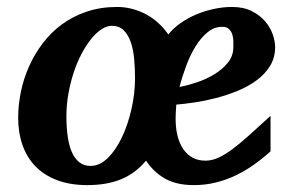

<svg xmlns="http://www.w3.org/2000/svg" viewBox="-20 -520 828 552"><path d="M771 -384.8Q771 -354 756.3 -330.3Q741.7 -306.6 717.8 -289.1Q693.8 -271.5 663.6 -259Q633.3 -246.6 601.6 -238.3Q569.8 -230 539.8 -225.6Q509.8 -221.2 486.8 -219.2Q485.8 -209.5 485.4 -197.8Q484.9 -186 484.9 -179.2Q484.9 -122.6 507.6 -90.3Q530.3 -58.1 570.8 -58.1Q588.9 -58.1 607.4 -66.4Q626 -74.7 647.7 -90.8Q669.4 -106.9 696.3 -131.1Q723.1 -155.3 757.8 -187V-85Q736.3 -65.4 711.9 -47.9Q687.5 -30.3 659.9 -16.8Q632.3 -3.4 601.8 4.4Q571.3 12.2 537.1 12.2Q487.8 12.2 454.8 -6.3Q421.9 -24.9 399.9 -58.1Q369.1 -21.5 328.1 -4.6Q287.1 12.2 231 12.2Q181.6 12.2 144.3 -2Q106.9 -16.1 82 -41.7Q57.1 -67.4 44.7 -103Q32.2 -138.7 32.2 -181.2Q32.2 -217.3 39.8 -254.9Q47.4 -292.5 63 -327.9Q78.6 -363.3 102.1 -394.5Q125.5 -425.8 157 -449.2Q188.5 -472.7 228.5 -486.3Q268.6 -500 316.9 -500Q339.8 -500 361.3 -494.1Q382.8 -488.3 401.9 -477.8Q420.9 -467.3 436.5 -452.6Q452.1 -438 463.9 -420.9Q478 -438.5 498.5 -453.1Q519 -467.8 543.2 -478Q567.4 -488.3 594 -494.1Q620.6 -500 647 -500Q680.2 -500 703.9 -488Q727.5 -476.1 742.4 -458.5Q757.3 -440.9 764.2 -420.9Q771 -400.9 771 -384.8ZM368.2 -295.9Q368.2 -323.7 365.7 -350.6Q363.3 -377.4 356 -398.7Q348.6 -419.9 335.7 -432.9Q322.8 -445.8 301.8 -445.8Q286.6 -445.8 271.2 -435.5Q255.9 -425.3 241.5 -407.2Q227.1 -389.2 214.1 -364.5Q201.2 -339.8 191.7 -310.8Q182.1 -281.7 176.5 -249.8Q170.9 -217.8 170.9 -185.1Q170.9 -154.3 174.6 -128.2Q178.2 -102.1 186.3 -83.3Q194.3 -64.5 207.8 -53.7Q221.2 -43 240.2 -43Q266.6 -43 289.8 -65.7Q313 -88.4 330.3 -124.8Q347.7 -161.1 357.9 -206.1Q368.2 -251 368.2 -295.9ZM650.9 -384.8V-400.4Q650.9 -410.2 648.2 -419.7Q645.5 -429.2 638.9 -436Q632.3 -442.9 619.1 -442.9Q595.7 -442.9 576.7 -427.2Q557.6 -411.6 542.2 -386.7Q526.9 -361.8 515.4 -331.1Q503.9 -300.3 496.1 -270Q517.6 -273.9 544.4 -282.7Q571.3 -291.5 595 -305.7Q618.7 -319.8 634.8 -339.4Q650.9 -358.9 650.9 -384.8Z"/></svg>

Font: Charis SIL Phon
Style: Bold Italic
Weight: 700
Italic angle: -11°
Foundry: SIL International
Version: Version 5.000